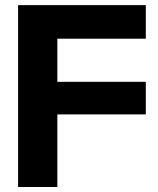

<svg xmlns="http://www.w3.org/2000/svg" viewBox="-20 -748 634 768"><path d="M52.3 -727.5H563.2V-593.2H209.4V-420.7H563.2V-290.4H209.4V0H52.3Z"/></svg>

Font: Intratopia Thin
Style: Regular
Weight: 100
Designer: Rasmus Andersson
Foundry: rsms
Version: Version 3.000;Glyphs 3.2.3 (3260)